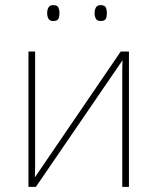

<svg xmlns="http://www.w3.org/2000/svg" viewBox="-20 -729 614 749"><path d="M117 -114Q117 -89 117 -74.5Q117 -60 116 -37L451 -528H483V0H457V-426Q457 -447 457 -459.5Q457 -472 458 -494L120 0H91V-528H117ZM164 -678Q164 -690 169 -699.5Q174 -709 187 -709Q204 -709 208 -699.5Q212 -690 212 -678Q212 -665 208 -656Q204 -647 187 -647Q174 -647 169 -656Q164 -665 164 -678ZM349 -678Q349 -690 354 -699.5Q359 -709 372 -709Q389 -709 393 -699.5Q397 -690 397 -678Q397 -665 393 -656Q389 -647 372 -647Q359 -647 354 -656Q349 -665 349 -678Z"/></svg>

Font: Noto Sans Thin
Style: Regular
Weight: 100
Designer: Monotype Design Team
Foundry: Monotype Imaging Inc.
Version: Version 2.007